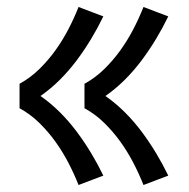

<svg xmlns="http://www.w3.org/2000/svg" viewBox="-20 -615 540 550"><path d="M391 -85Q378 -118 361.5 -149.5Q345 -181 324.5 -209.5Q304 -238 278.5 -263Q253 -288 222 -305V-375Q253 -392 278.5 -417Q304 -442 324.5 -470.5Q345 -499 361.5 -530.5Q378 -562 391 -595L462 -568Q446 -535 427 -503.5Q408 -472 386 -442.5Q364 -413 338 -387Q312 -361 282 -340Q312 -319 338 -293Q364 -267 386 -237.5Q408 -208 427 -176.5Q446 -145 462 -112ZM205 -85Q192 -118 175.5 -149.5Q159 -181 138.5 -209.5Q118 -238 92.5 -263Q67 -288 36 -305V-375Q67 -392 92.5 -417Q118 -442 138.5 -470.5Q159 -499 175.5 -530.5Q192 -562 205 -595L276 -568Q260 -535 241 -503.5Q222 -472 200 -442.5Q178 -413 152 -387Q126 -361 96 -340Q126 -319 152 -293Q178 -267 200 -237.5Q222 -208 241 -176.5Q260 -145 276 -112Z"/></svg>

Font: Zed Sans
Style: Regular
Weight: 400
Designer: Belleve Invis
Foundry: Belleve Invis
Version: Version 1.0.0; ttfautohint (v1.8.4)